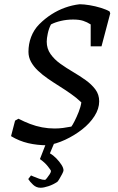

<svg xmlns="http://www.w3.org/2000/svg" viewBox="-20 -672 554 904"><path d="M203 12Q155 12 112.5 2Q70 -8 32 -31L51 -104L67 -113Q94 -99 121.5 -88.5Q149 -78 178 -72.5Q207 -67 237 -67Q257 -67 276.5 -69.5Q296 -72 316 -76Q321 -82 331 -101.5Q341 -121 350.5 -145Q360 -169 363 -190Q341 -211 314 -230Q287 -249 259 -266.5Q231 -284 205 -302Q179 -320 158.5 -339.5Q138 -359 126 -381Q114 -403 114 -428Q114 -446 117 -463.5Q120 -481 126.5 -498Q133 -515 142.5 -530Q152 -545 165 -558Q192 -585 222.5 -604.5Q253 -624 286.5 -636Q320 -648 355 -652Q375 -652 402 -647.5Q429 -643 455 -635Q481 -627 496 -618L499 -609L458 -454H407V-557Q390 -568 371.5 -574Q353 -580 324 -580Q294 -580 266.5 -573.5Q239 -567 220 -557Q210 -538 205 -514.5Q200 -491 200 -476Q200 -443 218 -417.5Q236 -392 264 -372Q292 -352 323.5 -333.5Q355 -315 383 -295Q411 -275 429 -251Q447 -227 447 -195Q447 -160 425 -125.5Q403 -91 366.5 -62.5Q330 -34 287 -14Q244 6 203 12ZM171 212Q151 212 136 198Q121 184 113 171L126 154Q126 154 137.5 159Q149 164 164.5 169.5Q180 175 192 175Q194 175 200.5 167Q207 159 213.5 149Q220 139 220 133Q220 130 205.5 111.5Q191 93 168 77L198 0H236L215 50Q231 59 245.5 74Q260 89 269.5 104Q279 119 279 130Q279 135 272.5 147.5Q266 160 259 171.5Q252 183 250 184Q231 197 208.5 204.5Q186 212 171 212Z"/></svg>

Font: Labrada
Style: Italic
Weight: 400
Italic angle: -7°
Designer: Mercedes Jáuregui
Foundry: Omnibus-Type Team
Version: Version 1.000